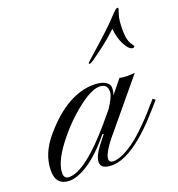

<svg xmlns="http://www.w3.org/2000/svg" viewBox="-162 -690 728 785"><g transform="rotate(-20 202.0 -298.0)"><path d="M-9.3 -38.1Q-9.3 -13.7 12.7 -13.7Q84 -13.7 218.3 -171.4L259.3 -220.7Q288.6 -265.1 288.6 -285.2Q288.6 -319.3 254.4 -319.3Q208 -319.3 121.1 -240.2Q91.3 -212.9 59.6 -174.8Q-9.3 -91.3 -9.3 -38.1ZM194.8 1Q146 1 146 -29.3Q146 -54.2 174.3 -91.8L205.1 -130.9L200.2 -132.8Q118.2 -31.7 45.4 -5.9Q25.4 1 10.7 1Q-49.3 1 -49.3 -63Q-49.3 -138.2 10.7 -206.5Q120.6 -334.5 235.4 -334.5Q267.1 -334.5 284.7 -323.7Q302.2 -313.5 302.2 -296.9Q302.2 -280.3 296.4 -265.6L344.2 -324.7Q357.4 -320.8 377.4 -320.8Q397.5 -320.8 410.2 -322.8L245.6 -124.5Q187 -56.2 187 -28.3Q187 -12.7 205.6 -12.7Q223.6 -12.7 248 -23.9Q293.5 -44.9 339.8 -88.9Q386.2 -132.8 418.9 -171.9L442.4 -198.2L452.6 -189.9L427.7 -161.6Q287.1 1 194.8 1ZM445.3 -426.3Q445.3 -420.4 437.5 -420.4Q421.4 -420.4 403.8 -454.1Q389.2 -482.4 385.3 -522.9Q349.1 -489.3 320.8 -467.8L268.1 -429.2Q254.4 -420.4 250.5 -420.4Q246.6 -419.9 246.6 -421.9Q246.6 -423.8 247.1 -425.3Q247.6 -426.8 306.2 -478.5Q364.3 -530.3 391.6 -559.1Q418.9 -587.9 424.3 -592.3Q429.7 -596.7 433.6 -596.7Q437.5 -596.7 437.5 -593.8Q437.5 -590.8 430.2 -569.3Q422.9 -548.8 422.9 -502.9Q422.9 -457 439 -437Q445.3 -428.7 445.3 -426.3Z"/></g></svg>

Font: PinyonScript
Style: Regular
Weight: 400
Designer: Nicole Fally
Foundry: Nicole Fally
Version: Version 1.005